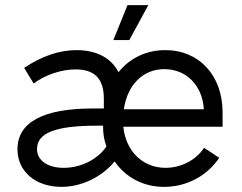

<svg xmlns="http://www.w3.org/2000/svg" viewBox="-20 -721 942 747"><path d="M483 -565 557 -701H476L421 -565ZM219 6C297 6 376 -32 426 -93C468 -32 536 6 618 6C706 6 785 -36 833 -107L774 -146C743 -98 684 -68 624 -68C535 -68 469 -134 460 -227V-228H846V-284C846 -427 755 -526 623 -526C548 -526 484 -494 441 -440C414 -494 357 -526 278 -526C211 -526 143 -503 74 -457L111 -396C154 -429 218 -451 274 -451C345 -451 384 -418 384 -337V-299H342C147 -299 48 -245 48 -140C48 -54 118 6 219 6ZM462 -296C475 -389 535 -452 619 -452C705 -452 767 -389 773 -297V-296ZM394 -151C360 -101 295 -68 228 -68C165 -68 124 -97 124 -141C124 -204 196 -232 357 -232H381C381 -202 384 -179 394 -151Z"/></svg>

Font: Fixel Display Regular
Style: Regular
Weight: 400
Designer: AlfaBravo + MacPaw
Foundry: Kyrylo Tkachov, Marchela Mozhyna, Serhii Makarenko, Maria Weinstein, Zakhar Kryvoshyya
Version: Version 1.211